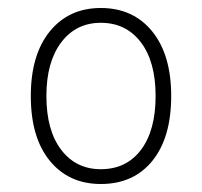

<svg xmlns="http://www.w3.org/2000/svg" viewBox="-20 -732 505 480"><path d="M57 -492Q57 -595 104.5 -653.5Q152 -712 232 -712Q313 -712 360.5 -653.5Q408 -595 408 -492Q408 -388 361 -330Q314 -272 232 -272Q152 -272 104.5 -330Q57 -388 57 -492ZM369 -492Q369 -578 332 -626.5Q295 -675 232 -675Q170 -675 133 -626Q96 -577 96 -492Q96 -406 133 -357.5Q170 -309 232 -309Q296 -309 332.5 -357.5Q369 -406 369 -492Z"/></svg>

Font: Overpass Thin
Style: Regular
Weight: 100
Designer: Delve Withrington, Thomas Jockin
Foundry: Delve Fonts
Version: Version 3.000;DELV;Overpass